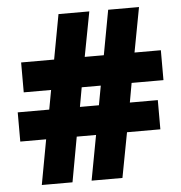

<svg xmlns="http://www.w3.org/2000/svg" viewBox="-52 -763 765 812"><g transform="rotate(-5 331.0 -357.0)"><path d="M644 -397V-523.9H532.2L567.9 -713.9H437L401.9 -523.9H320.8L356.9 -713.9H226.1L190.9 -523.9H50.8V-397H167L151.9 -314.9H18.1V-190.9H127.9L92.8 0H223.1L257.8 -190.9H339.8L304.2 0H435.1L471.2 -190.9H612.8V-314.9H494.1L508.8 -397ZM296.9 -397H377.9L362.8 -314.9H282.2Z"/></g></svg>

Font: Sahel Black
Style: Bold
Weight: 900
Foundry: Saber Rastikerdar (saber.rastikerdar@gmail.com)
Version: Version 3.4.0